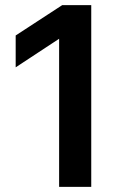

<svg xmlns="http://www.w3.org/2000/svg" viewBox="-20 -727 528 747"><path d="M335 0H210V-642H310L41 -465V-589L222 -707H335Z"/></svg>

Font: 42dot Sans
Style: Bold
Weight: 700
Designer: 42dot
Version: Version 1.000